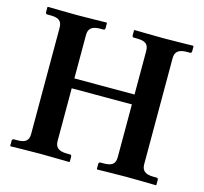

<svg xmlns="http://www.w3.org/2000/svg" viewBox="-96 -754 915 863"><g transform="rotate(15 361.5 -322.5)"><path d="M502 -569V-367H222V-569C222 -597 236 -613 277 -613H291C296 -613 299 -616 299 -621V-645L297 -647C297 -647 196 -645 160 -645C121 -645 24 -647 24 -647L22 -645V-621C22 -616 26 -613 30 -613H44C84 -613 99 -601 99 -569V-76C99 -44 84 -32 44 -32H30C26 -32 22 -29 22 -23V0L24 2C24 2 121 0 160 0C196 0 297 2 297 2L299 0V-23C299 -29 296 -32 291 -32H277C236 -32 222 -48 222 -76V-321H502V-76C502 -44 487 -32 447 -32H433C429 -32 425 -29 425 -23V0L427 2C427 2 524 0 563 0C599 0 700 2 700 2L702 0V-23C702 -29 699 -32 694 -32H680C639 -32 625 -48 625 -76V-569C625 -597 639 -613 680 -613H694C699 -613 702 -616 702 -621V-645L700 -647C700 -647 599 -645 563 -645C524 -645 427 -647 427 -647L425 -645V-621C425 -616 429 -613 433 -613H447C487 -613 502 -601 502 -569Z"/></g></svg>

Font: Libertinus Serif Semibold
Style: Regular
Weight: 600
Designer: Philipp H. Poll, Khaled Hosny
Foundry: Caleb Maclennan
Version: Version 7.050;RELEASE